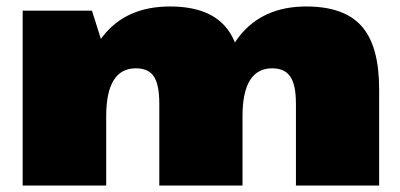

<svg xmlns="http://www.w3.org/2000/svg" viewBox="-20 -573 1235 593"><path d="M894 -253Q894 -311 876.5 -336.5Q859 -362 821 -362Q775 -362 752 -325Q729 -288 729 -214L646 -114V-190Q646 -367 718.5 -460Q791 -553 926 -553Q1043 -553 1097 -492Q1151 -431 1151 -298V0H894ZM50 -540H264L308 -401V0H50ZM472 -253Q472 -311 455.5 -336.5Q439 -362 399 -362Q354 -362 331 -325Q308 -288 308 -214L225 -114V-190Q225 -367 297 -460Q369 -553 505 -553Q621 -553 675 -492Q729 -431 729 -298V0H472Z"/></svg>

Font: Pathway Extreme 28pt Black
Style: Regular
Weight: 900
Designer: Eduardo Rodriguez Tunni
Foundry: Eduardo Rodriguez Tunni
Version: Version 1.001;gftools[0.9.26]